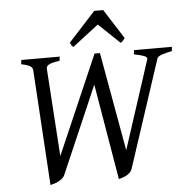

<svg xmlns="http://www.w3.org/2000/svg" viewBox="-57 -882 929 952"><g transform="rotate(-5 407.5 -405.5)"><path d="M813 -594.2Q798.8 -590.8 786.1 -587.9Q773.4 -585 763.7 -581.5Q753.9 -578.1 747.3 -574Q740.7 -569.8 738.8 -564L563 -28.8Q559.1 -18.1 550.5 -10.3Q542 -2.4 532 2.7Q522 7.8 512 10.7Q502 13.7 496.1 15.1L415.5 -461.9L228 -28.8Q223.1 -17.6 213.4 -10Q203.6 -2.4 192.9 2.7Q182.1 7.8 171.9 10.7Q161.6 13.7 155.8 15.1L120.1 -560.1Q119.1 -572.3 106.9 -580.1Q94.7 -587.9 63 -594.2L65.9 -615.2H256.8L253.9 -594.2Q232.4 -591.8 219.2 -588.1Q206.1 -584.5 199 -580.1Q191.9 -575.7 189.7 -570.6Q187.5 -565.4 188 -560.1L216.8 -124L430.2 -615.2H457L544.9 -124L688 -564Q689.9 -569.8 685.8 -574.2Q681.6 -578.6 672.9 -582Q664.1 -585.4 651.6 -588.4Q639.2 -591.3 624 -594.2L627 -615.2H814.9ZM585.4 -679.2Q578.6 -669.4 575 -665Q571.3 -660.6 563.5 -657.2L458.5 -757.3L328.6 -657.2Q324.2 -660.2 320.8 -664.8Q317.4 -669.4 312.5 -679.2L446.8 -826.2H491.7Z"/></g></svg>

Font: Gentium Plus Am
Style: Italic
Weight: 400
Italic angle: -8°
Designer: J. Victor Gaultney, Annie Olsen, Iska Routamaa, Becca Hirsbrunner
Foundry: SIL International
Version: Version 5.000